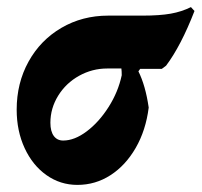

<svg xmlns="http://www.w3.org/2000/svg" viewBox="-20 -510 568 541"><path d="M528 -479Q490 -381 448 -325L436 -316H375L370 -309Q390 -269 399 -207Q391 -143 362.5 -93.5Q334 -44 291.5 -16.5Q249 11 198 11Q150 11 111 -16.5Q72 -44 49.5 -92.5Q27 -141 27 -201Q27 -276 60.5 -336.5Q94 -397 153 -431.5Q212 -466 285 -466H382Q430 -466 461 -471.5Q492 -477 518 -490ZM322 -317H282Q240 -317 203 -296.5Q166 -276 144 -240.5Q122 -205 122 -164Q122 -140 131.5 -127Q141 -114 158 -114Q190 -114 224.5 -140Q259 -166 286 -208.5Q313 -251 323 -298Q323 -310 322 -317Z"/></svg>

Font: Alegreya ExtraBold
Style: Italic
Weight: 800
Italic angle: -7°
Designer: Juan Pablo del Peral
Foundry: Huerta Tipografica
Version: Version 2.007; ttfautohint (v1.6)